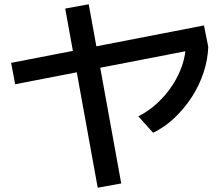

<svg xmlns="http://www.w3.org/2000/svg" viewBox="-20 -809 1040 898"><path d="M51 -415 32 -515 934 -690 954 -590ZM437 69 285 -769 395 -789 547 49ZM627 -265Q675 -289 715.5 -326.5Q756 -364 786 -409.5Q816 -455 832.5 -504.5Q849 -554 849 -603L954 -590Q952 -530 932 -469.5Q912 -409 877 -355Q842 -301 796 -257.5Q750 -214 696 -188Z"/></svg>

Font: M PLUS 2 Thin Medium
Style: Regular
Weight: 500
Version: Version 1.001